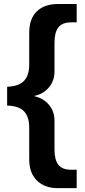

<svg xmlns="http://www.w3.org/2000/svg" viewBox="-20 -745 429 972"><path d="M272 207.5Q206.5 207.5 167.2 169.2Q127.9 130.9 127.9 61.5V-98.6Q127.9 -154.3 101.1 -181.9Q74.2 -209.5 16.1 -210.4V-305.7Q75.2 -308.1 101.6 -335.7Q127.9 -363.3 127.9 -418.5V-578.6Q127.9 -649.9 166.3 -687.3Q204.6 -724.6 272 -724.6H368.2V-631.8H339.8Q295.4 -631.8 275.6 -606.4Q255.9 -581.1 255.9 -529.8V-382.8Q255.9 -336.4 227.8 -302.7Q199.7 -269 154.8 -259.8V-257.8Q201.2 -247.1 228.5 -213.6Q255.9 -180.2 255.9 -134.8V12.2Q255.9 64 275.6 89.1Q295.4 114.3 339.8 114.3H368.2V207.5Z"/></svg>

Font: TypoPRO Liberation Sans
Style: Bold
Weight: 700
Designer: Steve Matteson
Foundry: Ascender Corporation
Version: Version 2.00.1